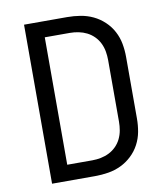

<svg xmlns="http://www.w3.org/2000/svg" viewBox="-82 -805 765 874"><g transform="rotate(-10 300.0 -367.5)"><path d="M88 0V-735H287Q318 -735 348.5 -730Q379 -725 406.5 -712Q434 -699 457 -677.5Q480 -656 494.5 -628.5Q509 -601 514.5 -571Q520 -541 520 -510V-225Q520 -194 514.5 -164Q509 -134 494.5 -106.5Q480 -79 457 -57.5Q434 -36 406.5 -23Q379 -10 348.5 -5Q318 0 287 0ZM171 -73H287Q307 -73 327 -77Q347 -81 365 -90Q383 -99 397.5 -113.5Q412 -128 421 -146.5Q430 -165 433.5 -185Q437 -205 437 -225V-510Q437 -530 433.5 -550Q430 -570 421 -588.5Q412 -607 397.5 -621.5Q383 -636 365 -645Q347 -654 327 -658Q307 -662 287 -662H171Z"/></g></svg>

Font: Monocode
Style: Regular
Weight: 400
Designer: Belleve Invis
Foundry: Belleve Invis
Version: Version 16.1.0; ttfautohint (v1.8.4)